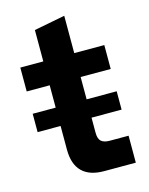

<svg xmlns="http://www.w3.org/2000/svg" viewBox="-108 -770 653 839"><g transform="rotate(-15 218.5 -350.5)"><path d="M21 -240V-323H401V-240ZM258 0Q192 0 158.5 -33.5Q125 -67 125 -133V-424H21V-532H125V-674L265 -701V-532H401V-424H265V-172Q265 -144 277.5 -133Q290 -122 316 -122H401V0Z"/></g></svg>

Font: Mona Sans Expanded SemiBold
Style: Regular
Weight: 600
Width: 7
Designer: Deni Anggara
Foundry: GitHub
Version: Version 2.000